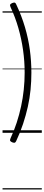

<svg xmlns="http://www.w3.org/2000/svg" viewBox="-20 -1045 349 1511"><path d="M63 43Q91 -17 111.5 -80Q132 -143 146 -208Q160 -273 167 -339.5Q174 -406 174 -473Q174 -563 161.5 -651Q149 -739 124.5 -824.5Q100 -910 63 -989Q57 -1003 60 -1009Q63 -1015 76 -1021Q90 -1026 96 -1024.5Q102 -1023 107 -1012Q150 -921 176.5 -831Q203 -741 215 -652Q227 -563 227 -473Q227 -406 220.5 -339Q214 -272 199 -205Q184 -138 161.5 -70Q139 -2 107 66Q102 76 96 78Q90 80 76 75Q63 69 60 63Q57 57 63 43ZM0 436H309V446H0ZM0 -20H309V0H0ZM0 -505H309V-500H0ZM0 -956H309V-946H0Z"/></svg>

Font: Playwrite HU Guides
Style: Regular
Weight: 400
Designer: Veronika Burian, José Scaglione
Foundry: TypeTogether
Version: Version 1.003